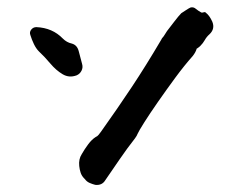

<svg xmlns="http://www.w3.org/2000/svg" viewBox="-20 -530 681 538"><path d="M575 -469Q583 -449 567 -434Q559 -427 554 -418Q549 -409 541 -401Q538 -398 532 -394Q531 -394 531 -393.5Q531 -393 531 -393Q528 -383 520 -373Q496 -346 471 -312Q446 -278 423 -245Q400 -212 384.5 -187.5Q369 -163 365 -154Q364 -151 362 -148Q360 -145 358 -142Q336 -114 315.5 -84Q295 -54 275 -25Q266 -10 247 -12Q239 -14 231 -17.5Q223 -21 218 -28Q216 -30 216 -30Q209 -37 206 -46Q203 -55 202 -65Q200 -84 209 -98Q217 -112 227 -125.5Q237 -139 248 -146Q253 -148 256.5 -152.5Q260 -157 263 -161Q310 -227 349.5 -286.5Q389 -346 432 -419Q433 -421 433.5 -422Q434 -423 435 -424Q438 -427 441 -432Q444 -437 448 -443Q455 -452 468 -469Q481 -486 488 -493Q491 -495 501 -501.5Q511 -508 514 -509Q522 -511 528.5 -505.5Q535 -500 544 -495Q546 -494 550.5 -495.5Q555 -497 556 -495Q567 -487 575 -469ZM210 -351Q213 -341 208.5 -332Q204 -323 195 -319Q174 -311 155.5 -322Q137 -333 121 -352Q105 -371 89 -386Q81 -394 75 -406.5Q69 -419 65 -432Q62 -440 67.5 -447Q73 -454 82 -454Q127 -452 156 -422Q167 -411 181 -408Q196 -404 200.5 -387Q205 -370 210 -351Z"/></svg>

Font: Slackside One
Style: Regular
Weight: 400
Version: Version 1.000